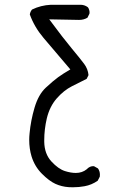

<svg xmlns="http://www.w3.org/2000/svg" viewBox="-20 -792 540 805"><path d="M285.6 -6.8Q311 -6.8 334.5 -11.2Q364.3 -16.6 389.6 -34.2L398.4 -51.3Q398.9 -55.7 398.9 -59.6Q398.9 -74.7 390.6 -85.9L374 -95.2Q372.6 -95.2 370.8 -95.2Q369.1 -95.2 366.7 -95Q364.3 -94.7 361.3 -94Q358.4 -93.3 356 -91.8Q349.6 -88.9 343.8 -82.5Q324.7 -66.9 297.9 -66.9Q277.3 -66.9 252.4 -74.7Q224.6 -83.5 195.6 -115Q166.5 -146.5 165.5 -197.3Q165.5 -200.7 165.5 -204.6Q165.5 -249.5 176.3 -295.9Q188.5 -346.2 218.3 -379.9Q247.6 -413.1 281.2 -430.2L343.3 -461.4L351.1 -477.1Q348.6 -502.9 333 -523.9Q315.4 -547.4 280.8 -588.9Q246.1 -630.4 186.5 -710.9L311.5 -708.5Q331.5 -708.5 346.7 -717.8L355 -734.4Q355.5 -736.3 355.5 -740.5Q355.5 -744.6 354 -750Q351.1 -759.8 347.7 -762.2Q334 -772 317.4 -772H193.4Q150.9 -770 114.3 -752Q106.9 -743.2 105 -731.4Q124 -678.7 162.4 -633.3Q200.7 -587.9 274.9 -501Q244.1 -482.9 224.1 -468.5Q204.1 -454.1 171.9 -424.3Q141.1 -395.5 125 -341.1Q108.9 -286.6 104 -232.9Q102.5 -218.8 102.5 -205.6Q102.5 -168.5 112.3 -136.2Q125.5 -93.8 155.8 -63.5Q186 -33.2 212.2 -21.2Q238.3 -9.3 268.1 -7.3Q276.9 -6.8 285.6 -6.8Z"/></svg>

Font: Bakudai
Style: ExtraLight
Weight: 200
Version: Version 1.48